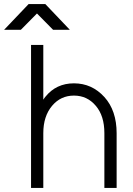

<svg xmlns="http://www.w3.org/2000/svg" viewBox="-77 -920 650 940"><path d="M-57 -774H25L104 -854L183 -774H265L145 -900H63ZM494 0V-268Q494 -323 479 -367.5Q464 -412 434 -445Q373 -512 285 -512Q198 -512 145 -446Q143 -443 140 -439.5Q137 -436 135 -432V-700H75V0H135V-268Q135 -351 178 -402Q220 -452 285 -452Q350 -452 392 -402Q434 -353 434 -268V0Z"/></svg>

Font: Unageo
Style: Light
Weight: 300
Designer: Richard Sepsi
Foundry: Richard Sepsi
Version: Version 2.000